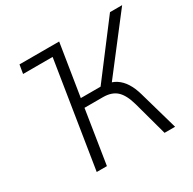

<svg xmlns="http://www.w3.org/2000/svg" viewBox="-155 -866 1033 1027"><g transform="rotate(-30 361.5 -352.5)"><path d="M80 -651 89 -705H334L325 -651ZM159 0 271 -705H334L283 -385H417L393 -369L648 -705H723L458 -361L435 -382Q470 -379 497 -361.5Q524 -344 543 -314Q562 -284 574 -242L643 0H578L521 -209Q503 -274 472.5 -302Q442 -330 388 -330H274L222 0Z"/></g></svg>

Font: Nunito Sans 10pt SemiCondensed Light
Style: Italic
Weight: 300
Width: 4
Italic angle: -9°
Designer: Vernon Adams
Foundry: Vernon Adams
Version: Version 3.101;gftools[0.9.27]